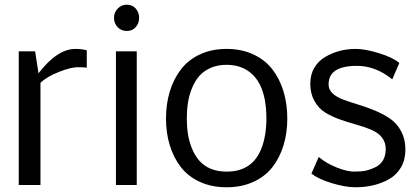

<svg xmlns="http://www.w3.org/2000/svg" viewBox="-20 -790 1793 820"><path d="M301.8 -581.1Q329.6 -581.1 350.6 -575.2V-501Q340.8 -502.9 311.5 -502.9Q282.2 -502.9 231.2 -482.7Q180.2 -462.4 152.8 -436.5V0H60.1V-570.8H129.9L144.5 -477.1Q224.6 -581.1 301.8 -581.1Z M564 0H475.1V-570.8H564ZM466.8 -713.6Q466.8 -736.8 482.7 -753.4Q498.5 -770 521.7 -770Q544.9 -770 559.6 -753.7Q574.2 -737.3 574.2 -713.9Q574.2 -690.4 559.6 -674.1Q544.9 -657.7 521.5 -657.7Q498 -657.7 482.4 -674.1Q466.8 -690.4 466.8 -713.6Z M830.6 -104.5Q872.1 -57.1 947.8 -57.1Q1057.1 -56.6 1096.2 -155.3Q1117.7 -210 1117.7 -284.2Q1117.7 -455.1 1016.1 -500Q986.3 -513.2 947.8 -513.2Q909.2 -513.2 879.4 -500Q849.6 -486.8 830.8 -465.1Q812 -443.4 799.8 -413.1Q787.6 -382.8 782.7 -351.3Q777.8 -319.8 777.8 -284.2Q777.8 -248.5 782.7 -217.3Q787.6 -186 799.8 -156Q812 -126 830.6 -104.5ZM705.1 -169.4Q689 -222.2 689 -284.2Q689 -346.2 705.1 -399.2Q721.2 -452.1 752.4 -493.2Q783.7 -534.2 833.7 -557.6Q883.8 -581.1 947.8 -581.1Q1011.7 -581.1 1062 -557.6Q1112.3 -534.2 1143.6 -493.4Q1174.8 -452.6 1190.9 -399.4Q1207 -346.2 1207 -284.2Q1207 -222.2 1190.9 -169.4Q1174.8 -116.7 1143.6 -76.4Q1112.3 -36.1 1062 -13.2Q1011.7 9.8 947.8 9.8Q883.8 9.8 833.7 -13.2Q783.7 -36.1 752.4 -76.4Q721.2 -116.7 705.1 -169.4Z M1310.1 -48.8 1341.3 -119.6Q1372.6 -92.8 1417.2 -75Q1461.9 -57.1 1492.7 -57.1Q1523.4 -57.1 1543.9 -61.5Q1564.5 -66.4 1584 -76.2Q1627 -98.1 1627.4 -153.3Q1627.4 -210.4 1563.5 -236.8Q1535.2 -248.5 1500.7 -258.1Q1466.3 -267.6 1431.9 -279.8Q1397.5 -292 1369.1 -309.3Q1340.8 -326.7 1323 -358.6Q1305.2 -390.6 1305.2 -431.4Q1305.2 -472.2 1322.8 -501.2Q1340.3 -530.3 1369.1 -546.9Q1427.2 -581.1 1499 -581.1Q1539.6 -581.1 1598.4 -563Q1657.2 -544.9 1685.5 -521L1655.3 -451.2Q1584 -508.8 1504.4 -508.8Q1383.3 -508.8 1383.3 -429.7Q1382.8 -387.7 1448.2 -363.8Q1477.5 -353 1512.5 -342.5Q1547.4 -332 1582.3 -317.4Q1617.2 -302.7 1646.2 -283Q1675.3 -263.2 1693.4 -229.2Q1711.4 -195.3 1711.4 -151.6Q1711.4 -107.9 1692.9 -75.7Q1673.8 -43.5 1642.6 -25.4Q1581.1 9.8 1497.6 9.8Q1455.6 9.8 1397.7 -7.6Q1339.8 -24.9 1310.1 -48.8Z"/></svg>

Font: Dhyana
Style: Regular
Weight: 400
Foundry: Vernon Adams
Version: Version 1.002; ttfautohint (v0.8.51-6076)